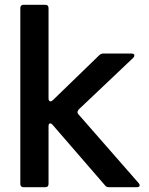

<svg xmlns="http://www.w3.org/2000/svg" viewBox="-20 -783 622 803"><path d="M79 0Q65 0 65 -14V-749Q65 -763 79 -763H169Q183 -763 183 -749V-371Q183 -365 185.5 -362Q188 -359 191 -359Q196 -359 201 -364L394 -551Q402 -559 411 -559H530Q542 -559 542 -551Q542 -546 537 -541L309 -325Q304 -318 304 -314Q304 -309 308 -305L560 -17Q564 -12 564 -8Q564 0 552 0H436Q424 0 419 -8L200 -261Q195 -267 190 -267Q183 -267 183 -255V-14Q183 0 169 0Z"/></svg>

Font: Open Sauce Two SemiBold
Style: Regular
Weight: 600
Designer: Alfredo Marco Pradil
Foundry: Creative Sauce Fz LLC
Version: Version 1.477